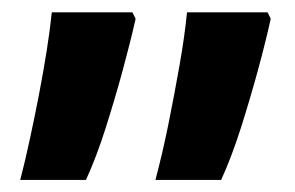

<svg xmlns="http://www.w3.org/2000/svg" viewBox="-20 -623 484 315"><path d="M13.2 -327.8Q21.5 -359.8 29.2 -395.8Q37 -431.8 44 -468.1Q51 -504.5 56.5 -539Q62 -573.5 65 -602.8H197.2L202.5 -592.2Q194.2 -555 181.2 -507.2Q168.2 -459.5 153 -411.9Q137.8 -364.2 121 -327.8ZM235 -327.8Q246.5 -371 256.4 -419.8Q266.2 -468.5 274.6 -516.1Q283 -563.8 286.8 -602.8H419L424.2 -592.2Q416 -555 403 -507.2Q390 -459.5 374.8 -411.9Q359.5 -364.2 342.8 -327.8Z"/></svg>

Font: Noto Sans Hebrew Light
Style: Regular
Weight: 100
Version: Version 3.000